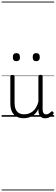

<svg xmlns="http://www.w3.org/2000/svg" viewBox="-20 -1435 686 2360"><path d="M270 18Q222 18 185 -1.5Q148 -21 127.5 -61.5Q107 -102 107 -166V-496Q107 -505 113 -509.5Q119 -514 132 -514Q146 -514 152.5 -509.5Q159 -505 159 -496V-171Q159 -127 171.5 -95.5Q184 -64 210 -47Q236 -30 277 -30Q306 -30 333 -39Q360 -48 383 -66.5Q406 -85 424 -115Q442 -145 452 -186V-496Q452 -506 458.5 -510.5Q465 -515 479 -515Q492 -515 498 -510.5Q504 -506 504 -496V-93Q504 -73 508.5 -58.5Q513 -44 523 -36.5Q533 -29 547 -29Q557 -29 567 -32.5Q577 -36 587 -43Q597 -50 607 -61Q613 -67 620 -66.5Q627 -66 633 -59Q638 -54 639.5 -47Q641 -40 636 -34Q625 -19 609 -7Q593 5 575 12Q557 19 537 19Q517 19 502 13Q487 7 476 -5Q465 -17 459 -35Q453 -53 452 -76V-97Q437 -63 415.5 -41Q394 -19 370 -6Q346 7 320.5 12.5Q295 18 270 18ZM181 -683Q159 -683 148.5 -695Q138 -707 138 -732Q138 -757 148.5 -769.5Q159 -782 181 -782Q203 -782 214 -769.5Q225 -757 225 -732Q226 -707 214.5 -695Q203 -683 181 -683ZM425 -683Q403 -683 392.5 -695Q382 -707 382 -732Q382 -757 392.5 -769.5Q403 -782 425 -782Q447 -782 458 -769.5Q469 -757 469 -732Q469 -707 458 -695Q447 -683 425 -683ZM0 895H646V905H0ZM0 -20H646V0H0ZM0 -505H646V-500H0ZM0 -1415H646V-1405H0Z"/></svg>

Font: Playwrite BE WAL Guides
Style: Regular
Weight: 400
Designer: Veronika Burian, José Scaglione
Foundry: TypeTogether
Version: Version 1.003